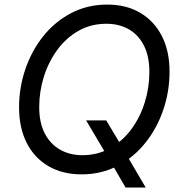

<svg xmlns="http://www.w3.org/2000/svg" viewBox="-20 -758 800 846"><path d="M359.4 -227.5H448.2L511.7 -121.1L527.3 -92.8L622.1 68.4H533.2L471.7 -38.1L455.6 -65.4ZM339.4 10.3Q255.9 10.3 193.8 -25.6Q131.8 -61.5 97.9 -127.9Q64 -194.3 64 -285.2Q64 -371.1 91.3 -452.1Q118.7 -533.2 169.9 -597.7Q221.2 -662.1 293 -700Q364.7 -737.8 452.6 -737.8Q536.1 -737.8 597.7 -701.7Q659.2 -665.5 693.1 -599.4Q727.1 -533.2 727.1 -442.4Q727.1 -356 699.7 -274.9Q672.4 -193.8 621.1 -129.4Q569.8 -64.9 498.3 -27.3Q426.8 10.3 339.4 10.3ZM342.8 -74.2Q411.1 -74.2 465.8 -105.5Q520.5 -136.7 559.1 -189.2Q597.7 -241.7 617.9 -307.1Q638.2 -372.6 638.2 -440.9Q638.2 -510.3 614 -557.6Q589.8 -605 547.1 -629.2Q504.4 -653.3 449.2 -653.3Q380.4 -653.3 325.7 -622.1Q271 -590.8 232.4 -538.1Q193.8 -485.4 173.3 -420.2Q152.8 -355 152.8 -286.6Q152.8 -217.3 177.2 -170.2Q201.7 -123 244.6 -98.6Q287.6 -74.2 342.8 -74.2Z"/></svg>

Font: Inter 20pt
Style: Italic
Weight: 400
Italic angle: -9.3988°
Version: Version 4.001;git-66647c0bb